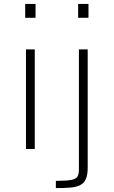

<svg xmlns="http://www.w3.org/2000/svg" viewBox="-20 -763 583 983"><path d="M109 -672V-743H162V-672ZM113 0V-510H158V0ZM380 -672V-743H433V-672ZM266 200V163Q320 163 345 158Q370 153 377 140.5Q384 128 384 106V-510H429V95Q429 132 419.5 153.5Q410 175 390 185Q370 195 339.5 197.5Q309 200 266 200Z"/></svg>

Font: Saira Expanded ExtraLight
Style: Regular
Weight: 250
Width: 7
Designer: Hector Gatti with collaboration of the Omnibus-Type team
Foundry: Omnibus-Type
Version: Version 1.101